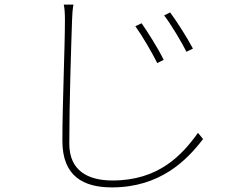

<svg xmlns="http://www.w3.org/2000/svg" viewBox="-20 -775 1040 834"><path d="M595 -674 568 -661C597 -621 642 -544 663 -501L691 -515C667 -565 617 -643 595 -674ZM719 -721 693 -708C723 -669 769 -592 790 -550L818 -564C793 -612 742 -691 719 -721ZM257 -755C261 -737 262 -714 262 -688C262 -565 251 -324 251 -163C251 -9 343 39 466 39C675 39 791 -78 862 -171L840 -198C770 -100 668 9 469 9C361 9 281 -34 281 -151C281 -324 289 -571 293 -688C294 -714 295 -732 299 -755Z"/></svg>

Font: Source Han Sans CN ExtraLight
Style: Regular
Weight: 250
Designer: Ryoko NISHIZUKA (kana & ideographs); Paul D. Hunt (Latin, Greek & Cyrillic); Wenlong ZHANG (bopomofo); Sandoll Communica
Foundry: Adobe Systems Incorporated
Version: Version 1.004;PS 1.004;hotconv 16.6.51;makeotf.lib2.5.65220